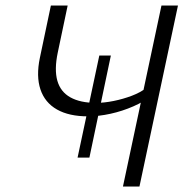

<svg xmlns="http://www.w3.org/2000/svg" viewBox="-20 -678 684 698"><path d="M300 -255Q231 -255 187 -280Q143 -305 127 -353Q111 -401 125 -468L165 -658H226L190 -487Q177 -425 188.5 -384.5Q200 -344 236 -324Q272 -304 329 -304Q359 -304 393.5 -311Q428 -318 459.5 -330Q491 -342 511 -358L533 -332Q505 -309 465 -291.5Q425 -274 382 -264.5Q339 -255 300 -255ZM262 -105 341 -476H383L305 -105ZM427 0 567 -658H627L487 0Z"/></svg>

Font: Ysabeau Office Light
Style: Italic
Weight: 300
Italic angle: -12°
Designer: Christian Thalmann (Catharsis Fonts)
Version: Version 2.001;gftools[0.9.30]; featfreeze: tnum,lnum,ss02